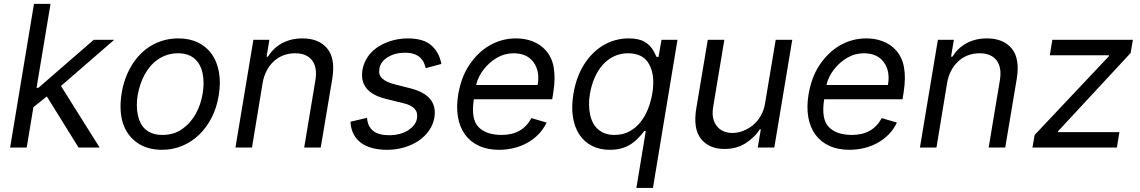

<svg xmlns="http://www.w3.org/2000/svg" viewBox="-20 -747 5772 972"><path d="M31.2 0 152 -727.3H235.8L165.1 -302.6H174.7L454.5 -545.5H558.2L288.7 -311.8L484.4 0H377.8L217 -258.9L149.1 -204.5L115.1 0Z M595.9 -275.6Q601.9 -312.9 614.3 -347.7Q626.8 -382.5 645.1 -413.4Q663.4 -444.2 687.7 -469.8Q712 -495.4 741.8 -513.7Q771.7 -532 807 -542.3Q842.3 -552.6 882.8 -552.6Q939.3 -552.6 982.2 -531.8Q1025.2 -511 1052 -473.2Q1078.8 -435.4 1088.4 -382.3Q1098 -329.2 1087.4 -264.2Q1077.4 -202.4 1051.5 -151.6Q1025.6 -100.9 987.7 -64.6Q949.9 -28.4 902.2 -8.5Q854.4 11.4 800.4 11.4Q725.1 11.4 674.4 -24.5Q622.2 -61.1 602.1 -124.3Q582 -187.5 595.9 -275.6ZM677.6 -165.5Q682.2 -142.8 691.8 -123.9Q701.3 -105.1 716.8 -91.8Q732.2 -78.5 753.4 -71.2Q774.5 -63.9 801.8 -63.9Q859.7 -63.9 902 -93.4Q945 -123.6 971.1 -171Q997.2 -218.4 1006.4 -275.6Q1014.9 -329.5 1005.7 -375Q1001.1 -398.1 991.1 -416.9Q981.2 -435.7 965.9 -449.2Q950.6 -462.7 929.7 -470Q908.7 -477.3 881.4 -477.3Q851.6 -477.3 826 -468.9Q800.4 -460.6 779.3 -446Q758.2 -431.5 741.1 -411.4Q724.1 -391.3 711.3 -367.5Q698.5 -343.8 690 -317.5Q681.5 -291.2 676.8 -264.2Q668.3 -211.6 677.6 -165.5Z M1262.8 -545.5H1343.8L1329.5 -460.2H1336.6Q1349.4 -481.2 1366.7 -498Q1383.9 -514.9 1405.9 -527.2Q1427.9 -539.4 1454.2 -546Q1480.5 -552.6 1511.4 -552.6Q1593.8 -552.6 1636.4 -501.8Q1679 -451 1661.9 -346.6L1603.7 0H1519.9L1576.7 -340.9Q1582 -372.9 1577.8 -398.3Q1573.5 -423.7 1560.2 -441.2Q1546.9 -458.8 1525.4 -468Q1503.9 -477.3 1474.4 -477.3Q1440.7 -477.3 1412.8 -466.1Q1384.9 -454.9 1364 -434.8Q1343 -414.8 1329.2 -387.4Q1315.3 -360.1 1309.7 -328.1L1255.7 0H1171.9Z M1838.1 -150.6Q1844.5 -62.5 1948.9 -62.5Q2007.5 -62.5 2046.5 -87.7Q2085.6 -112.9 2090.9 -147.7Q2101.6 -206 2022.7 -224.4L1936.1 -245.7Q1863.6 -263.5 1834.5 -301Q1805.4 -338.4 1815.3 -394.9Q1820.3 -421.2 1832 -443.2Q1843.8 -465.2 1860.8 -482.6Q1877.8 -500 1899.1 -513.1Q1920.5 -526.3 1944.2 -535Q1968 -543.7 1993.1 -548.1Q2018.1 -552.6 2042.6 -552.6Q2124.3 -552.6 2163.7 -517.4Q2203.8 -481.5 2214.5 -423.3L2134.9 -402Q2131.7 -416.5 2125.4 -430.4Q2119 -444.2 2107.1 -455.4Q2095.2 -466.6 2076.3 -473.4Q2057.5 -480.1 2029.8 -480.1Q1979.4 -480.1 1942.8 -457.4Q1905.9 -434.3 1900.6 -399.1Q1895.2 -368.3 1914.8 -349.8Q1934.3 -331.3 1980.1 -319.6L2058.2 -299.7Q2197.4 -264.2 2179 -152Q2173.3 -116.8 2152.7 -87Q2132.1 -57.2 2100.3 -35.3Q2068.5 -13.5 2027.3 -1.1Q1986.2 11.4 1938.9 11.4Q1896.7 11.4 1863.3 2.1Q1829.9 -7.1 1806.1 -25Q1782.3 -43 1769.2 -69.6Q1756 -96.2 1754.3 -130.7Z M2299.7 -268.5Q2306.8 -310.4 2320.1 -347.3Q2333.5 -384.2 2354.8 -416.5Q2375.7 -448.5 2401.6 -473.7Q2427.6 -498.9 2457.6 -516.5Q2487.6 -534.1 2521.5 -543.3Q2555.4 -552.6 2592.3 -552.6Q2613.6 -552.6 2634.4 -549.2Q2655.2 -545.8 2674.4 -538.5Q2693.5 -531.2 2710.9 -519.9Q2728.3 -508.5 2742.5 -492.5Q2757.1 -476.6 2767.4 -455.6Q2777.7 -434.7 2782.7 -408.4Q2787.6 -382.1 2787.5 -350.1Q2787.3 -318.2 2781.2 -279.8L2775.6 -244.3H2378.9Q2363.3 -144.2 2402.3 -104Q2441.4 -63.9 2519.9 -63.9Q2571.7 -63.9 2609.4 -85Q2647 -106.2 2670.5 -149.1L2747.2 -126.4Q2730.8 -92 2705.1 -66.1Q2679.3 -40.1 2647.7 -22.9Q2616.1 -5.7 2580.1 2.8Q2544 11.4 2507.1 11.4Q2448.2 11.4 2404.5 -8.9Q2360.8 -29.1 2334.2 -65.9Q2307.5 -102.6 2298.5 -154.1Q2289.4 -205.6 2299.7 -268.5ZM2390.6 -316.8H2701.7Q2714.1 -386.7 2681.1 -431.8Q2648.1 -477.3 2579.5 -477.3Q2534.4 -477.3 2494 -453.5Q2475.9 -442.8 2459.2 -428.1Q2442.5 -413.4 2428.6 -395.4Q2414.8 -377.5 2404.8 -357.6Q2394.9 -337.7 2390.6 -316.8Z M2882.8 -271.3Q2889.9 -314.3 2903.2 -351.2Q2916.5 -388.1 2936.8 -420.5Q2956.7 -452.1 2981.4 -476.6Q3006 -501.1 3034.6 -517.9Q3063.2 -534.8 3095.3 -543.7Q3127.5 -552.6 3161.9 -552.6Q3214.8 -552.6 3243.6 -535.2Q3256 -527.7 3264.7 -519.5Q3273.4 -511.4 3280.2 -502Q3286.9 -492.5 3292.4 -481.9Q3297.9 -471.2 3304 -458.8H3313.9L3328.8 -545.5H3409.8L3285.5 204.5H3201.7L3249.3 -83.8H3242.2Q3223.7 -60.4 3205.6 -42.6Q3187.5 -24.9 3166.9 -13Q3146.3 -1.1 3122.2 5.1Q3098 11.4 3067.5 11.4Q3016.3 11.4 2977.1 -8.5Q2937.9 -28.4 2913.4 -65.2Q2888.8 -101.9 2880.5 -154.1Q2872.2 -206.3 2882.8 -271.3ZM2967.3 -167.3Q2972.3 -143.5 2982.4 -124.5Q2992.5 -105.5 3008 -92Q3023.4 -78.5 3044.2 -71.2Q3065 -63.9 3090.9 -63.9Q3134.6 -63.9 3167.4 -82.2Q3200.3 -100.5 3223.5 -130.1Q3246.8 -159.8 3261.2 -197.1Q3275.6 -234.4 3282 -272.7Q3297.6 -364 3266.7 -420.8Q3236.5 -477.3 3159.8 -477.3Q3120 -477.3 3087.5 -461.5Q3055 -445.7 3030.7 -418Q3006.4 -390.3 2990.2 -353Q2974.1 -315.7 2966.6 -272.7Q2957 -216.6 2967.3 -167.3Z M3505 -198.9 3563.2 -545.5H3647L3590.2 -204.5Q3580.6 -144.9 3608.3 -109.4Q3636 -73.9 3688.2 -73.9Q3704.2 -73.9 3720.3 -77.6Q3736.5 -81.3 3754.6 -89.8Q3772 -98 3788 -110.3Q3804 -122.5 3816.9 -139Q3829.9 -155.5 3839.3 -176.5Q3848.7 -197.4 3853 -223L3907 -545.5H3990.8L3899.9 0H3816.1L3831.7 -92.3H3826Q3813.6 -71.7 3795.8 -54.5Q3778.1 -37.3 3754.6 -22Q3709.5 7.1 3647 7.1Q3570.3 7.1 3529.1 -43.7Q3487.9 -94.5 3505 -198.9Z M4073.2 -268.5Q4080.3 -310.4 4093.6 -347.3Q4106.9 -384.2 4128.2 -416.5Q4149.1 -448.5 4175.1 -473.7Q4201 -498.9 4231 -516.5Q4261 -534.1 4294.9 -543.3Q4328.8 -552.6 4365.8 -552.6Q4387.1 -552.6 4407.8 -549.2Q4428.6 -545.8 4447.8 -538.5Q4467 -531.2 4484.4 -519.9Q4501.8 -508.5 4516 -492.5Q4530.5 -476.6 4540.8 -455.6Q4551.1 -434.7 4556.1 -408.4Q4561.1 -382.1 4560.9 -350.1Q4560.7 -318.2 4554.7 -279.8L4549 -244.3H4152.3Q4136.7 -144.2 4175.8 -104Q4214.8 -63.9 4293.3 -63.9Q4345.2 -63.9 4382.8 -85Q4420.5 -106.2 4443.9 -149.1L4520.6 -126.4Q4504.3 -92 4478.5 -66.1Q4452.8 -40.1 4421.2 -22.9Q4389.6 -5.7 4353.5 2.8Q4317.5 11.4 4280.5 11.4Q4221.6 11.4 4177.9 -8.9Q4134.2 -29.1 4107.6 -65.9Q4081 -102.6 4071.9 -154.1Q4062.9 -205.6 4073.2 -268.5ZM4164.1 -316.8H4475.1Q4487.6 -386.7 4454.5 -431.8Q4421.5 -477.3 4353 -477.3Q4307.9 -477.3 4267.4 -453.5Q4249.3 -442.8 4232.6 -428.1Q4215.9 -413.4 4202.1 -395.4Q4188.2 -377.5 4178.3 -357.6Q4168.3 -337.7 4164.1 -316.8Z M4728 -545.5H4808.9L4794.7 -460.2H4801.8Q4814.6 -481.2 4831.9 -498Q4849.1 -514.9 4871.1 -527.2Q4893.1 -539.4 4919.4 -546Q4945.7 -552.6 4976.6 -552.6Q5058.9 -552.6 5101.6 -501.8Q5144.2 -451 5127.1 -346.6L5068.9 0H4985.1L5041.9 -340.9Q5047.2 -372.9 5043 -398.3Q5038.7 -423.7 5025.4 -441.2Q5012.1 -458.8 4990.6 -468Q4969.1 -477.3 4939.6 -477.3Q4905.9 -477.3 4878 -466.1Q4850.1 -454.9 4829.2 -434.8Q4808.2 -414.8 4794.4 -387.4Q4780.5 -360.1 4774.9 -328.1L4720.9 0H4637.1Z M5206.7 0 5218 -63.9 5593 -461.6 5594.5 -467.3H5294.7L5307.5 -545.5H5715.2L5703.8 -478.7L5337.4 -83.8L5335.9 -78.1H5647L5634.2 0Z"/></svg>

Font: Inter P
Style: Italic
Weight: 400
Italic angle: -9.40001°
Designer: Rasmus Andersson
Foundry: rsms
Version: Version 3.018;git-588b23468